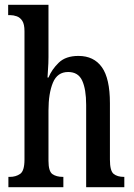

<svg xmlns="http://www.w3.org/2000/svg" viewBox="-20 -780 560 800"><path d="M15 0V-43H21Q46 -43 64 -55.5Q82 -68 82 -115V-650Q82 -679 73 -693Q64 -707 50 -712Q36 -717 22 -717H14V-760H182V-542Q182 -516 180 -490.5Q178 -465 178 -457H182Q196 -491 225 -519Q254 -547 307 -547Q371 -547 404.5 -500Q438 -453 438 -350V-115Q438 -68 453.5 -55.5Q469 -43 496 -43H498V0H339V-343Q339 -408 322.5 -444Q306 -480 264 -480Q219 -480 200.5 -435.5Q182 -391 182 -319V-110Q182 -66 198.5 -54.5Q215 -43 242 -43H244V0Z"/></svg>

Font: Noto Serif ExtraCondensed Medium
Style: Regular
Weight: 500
Width: 2
Designer: Monotype Design Team
Foundry: Monotype Imaging Inc.
Version: Version 2.015